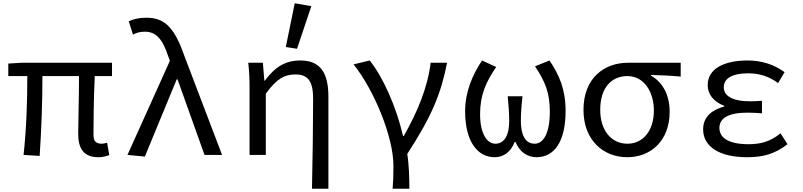

<svg xmlns="http://www.w3.org/2000/svg" viewBox="-20 -953 4940 1181"><path d="M461 -131C461 -38 495 14 586 14C615 14 635 7 652 1L639 -75C623 -71 615 -69 607 -69C571 -69 555 -84 555 -124C555 -178 556 -358 563 -485H669V-567H112L31 -562V-485H148C148 -334 143 -167 125 0L224 6C235 -159 241 -327 241 -485H466C466 -362 461 -188 461 -131Z M764 0 871 10 1067 -465H1072L1238 0H1346L1116 -604C1058 -770 1002 -844 882 -844C831 -844 801 -835 772 -822L798 -740C818 -751 839 -758 871 -758C940 -758 980 -713 1015 -606L1025 -579Z M1738 -664 1807 -653 1895 -915 1793 -933ZM1906 -346C1906 -185 1903 24 1899 208H2000V-359C2000 -504 1951 -581 1828 -581C1736 -581 1673 -543 1609 -457H1606L1597 -567H1507C1514 -508 1515 -456 1515 -410V0H1615V-377C1683 -470 1730 -495 1798 -495C1876 -495 1906 -451 1906 -346Z M2400 67C2400 130 2399 157 2395 208H2498C2498 143 2496 61 2485 -6C2636 -238 2692 -375 2730 -567H2629C2610 -411 2546 -262 2464 -117H2459C2418 -296 2335 -481 2254 -581L2155 -557C2281 -399 2400 -112 2400 67Z M2841 -269C2841 -80 2919 14 3022 14C3076 14 3121 -16 3146 -80H3151C3177 -16 3226 14 3280 14C3389 14 3459 -81 3459 -271C3459 -403 3420 -492 3360 -581L3271 -545C3335 -449 3362 -380 3362 -266C3362 -132 3322 -69 3268 -69C3225 -69 3184 -102 3184 -209C3184 -256 3187 -299 3194 -361H3103C3109 -299 3112 -256 3112 -209C3112 -105 3072 -69 3027 -69C2974 -69 2933 -134 2933 -250C2933 -368 2968 -447 3032 -541L2945 -581C2886 -492 2841 -388 2841 -269Z M3569 -277C3569 -89 3693 14 3838 14C3985 14 4099 -89 4099 -265C4099 -370 4056 -447 3984 -488V-492C4049 -490 4101 -488 4167 -482V-567H3842C3701 -567 3569 -477 3569 -277ZM4002 -273C4002 -147 3934 -69 3839 -69C3742 -69 3672 -149 3672 -277C3672 -417 3744 -485 3839 -485C3944 -485 4002 -385 4002 -273Z M4305 -157C4305 -50 4407 14 4574 14C4670 14 4742 -3 4824 -66L4781 -133C4715 -79 4653 -66 4584 -66C4464 -66 4405 -104 4405 -166C4405 -227 4462 -260 4577 -260C4605 -260 4633 -259 4667 -256V-333C4638 -331 4617 -330 4593 -330C4482 -330 4432 -365 4432 -416C4432 -473 4487 -502 4582 -502C4649 -502 4709 -484 4766 -442L4806 -509C4741 -557 4663 -581 4579 -581C4436 -581 4333 -532 4333 -429C4333 -375 4368 -327 4435 -302V-298C4362 -278 4305 -237 4305 -157Z"/></svg>

Font: Kawkab Mono Light
Style: Bold
Weight: 400
Monospace: yes
Designer: Abdullah Arif
Foundry: Abdullah Arif
Version: Version 1.000;PS 000.500;hotconv 1.0.88;makeotf.lib2.5.64775